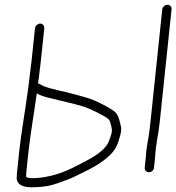

<svg xmlns="http://www.w3.org/2000/svg" viewBox="-20 -737 740 806"><path d="M661.2 -698 611.6 -225C609.3 -203 607 -184 604.6 -168C599.5 -140.1 593.5 -106.6 592.3 -79L587.5 -33C586.3 -22.4 594.9 -14 605.5 -14C616.1 -14 625.3 -22.4 626.5 -33L631.4 -80C633.5 -130.2 644.9 -171.2 650.6 -225L700.2 -698C701.3 -708.6 693.7 -717 683.2 -717C672.6 -717 662.3 -708.6 661.2 -698ZM133.5 -339 134.2 -345C147.3 -337.2 164.4 -331.6 182.3 -327C232.8 -314 283.8 -303.9 333.3 -289C352.1 -283.1 423.9 -249.2 434.8 -237C439.7 -232.3 442.7 -226.3 444 -219C447.9 -201.8 452.7 -194.5 447.1 -173C440.6 -154.7 436.9 -139.2 427.2 -126C405.6 -98.1 374.8 -78.8 340.4 -61C290 -34.1 236.8 -5.8 174.5 5C158.8 8.6 99.8 16.5 89.5 5C89.5 -1.7 89.8 -7.7 90.4 -13L99.6 -101C107.1 -172.4 124.5 -271.2 133.5 -339ZM126.8 -618 112.3 -480C108.4 -442.8 102.4 -404.1 98.5 -367C96.8 -357.7 95.5 -348.7 94.6 -340C85.7 -273.3 67.9 -171.3 60.6 -101L51.4 -13C50.6 -5.7 50.1 2 50 10C51 41.7 83 51.4 125.9 49C168.1 47.6 189.4 43.2 222.6 32C256.4 19.6 273.9 14.5 306.2 -2C335.8 -16.6 375.3 -35.1 400.6 -53C430.1 -73.9 461.6 -98.2 474.2 -135C479.4 -150.8 491.5 -183.1 488.3 -203C483.2 -225.3 478.8 -250.6 464.8 -265C456.9 -273 439.4 -284 412.2 -298C359.2 -326.7 318.7 -333.8 258.7 -350C241.1 -354 241.1 -354 223.5 -358C201.8 -363.1 172.7 -370 155.7 -379C151.1 -381.8 146.8 -386 139.5 -386C141 -394 142.1 -402 143 -410C146.2 -434 148.9 -457.3 151.3 -480L165.8 -618C166.9 -628.6 159.5 -638 148.9 -638C138.3 -638 127.9 -628.6 126.8 -618Z"/></svg>

Font: Just Breathe
Style: Obl2
Weight: 400
Foundry: Cannot Into Space Fonts
Version: Version 0.72